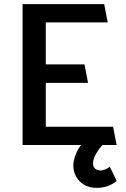

<svg xmlns="http://www.w3.org/2000/svg" viewBox="-20 -700 606 927"><path d="M89 0V-680H483L500 -592H201V-389H388Q392 -367 396.5 -344.5Q401 -322 405 -300H201V-88H526Q530 -66 534.5 -44Q539 -22 543 0H475Q459 16 444 42Q429 68 429 89Q429 105 439 114Q449 123 466 123Q474 123 486.5 118.5Q499 114 510 105Q518 122 527 139.5Q536 157 543 174Q522 191 498.5 199Q475 207 447 207Q396 207 365 175.5Q334 144 334 98Q334 76 345.5 46.5Q357 17 372 0Z"/></svg>

Font: Palanquin SemiBold
Style: Regular
Weight: 600
Designer: Pria Ravichandran
Version: Version 1.0.4